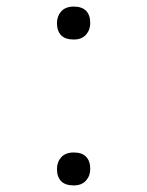

<svg xmlns="http://www.w3.org/2000/svg" viewBox="-20 -552 447 583"><path d="M204 11Q178 11 165.5 -2Q153 -15 153 -39Q153 -60 166 -74.5Q179 -89 204 -89Q229 -89 241.5 -76Q254 -63 254 -39Q254 -18 241 -3.5Q228 11 204 11ZM204 -432Q178 -432 165.5 -445Q153 -458 153 -482Q153 -503 166 -517.5Q179 -532 204 -532Q229 -532 241.5 -519Q254 -506 254 -482Q254 -461 241 -446.5Q228 -432 204 -432Z"/></svg>

Font: Lexend Giga ExtraLight
Style: Regular
Weight: 250
Version: Version 1.007